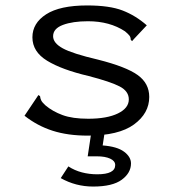

<svg xmlns="http://www.w3.org/2000/svg" viewBox="-20 -488 640 705"><path d="M302 10Q229 10 173 -8Q117 -26 70 -63L115 -130L121 -139L127 -135Q128 -126 131.5 -119Q135 -112 147 -101Q173 -79 209.5 -65.5Q246 -52 304 -52Q373 -52 413 -71.5Q453 -91 453 -123Q453 -153 419.5 -170.5Q386 -188 305 -209Q207 -232 153 -265Q99 -298 99 -351Q99 -403 149.5 -435.5Q200 -468 300 -468Q382 -468 430 -449.5Q478 -431 519 -395L472 -345L465 -337L460 -342Q460 -351 455.5 -357Q451 -363 439 -373Q383 -410 303 -410Q247 -410 211 -396.5Q175 -383 175 -355Q175 -330 210.5 -310.5Q246 -291 340 -269Q443 -243 485.5 -212.5Q528 -182 528 -132Q528 -72 472 -31Q416 10 302 10ZM322 197Q258 197 203 166L231 123Q254 138 281 145Q308 152 337 152Q403 152 403 118Q403 103 384.5 94.5Q366 86 336 86H302L315 0H364L357 46Q410 50 435.5 69Q461 88 461 112Q461 147 427 172Q393 197 322 197Z"/></svg>

Font: Inconsolata Expanded
Style: Regular
Weight: 400
Width: 7
Monospace: yes
Designer: Raph Levien, Cyreal, Brenton Simpson
Foundry: Raph Levien, Cyreal, Google
Version: Version 3.000; ttfautohint (v1.8.2.53-6de2)